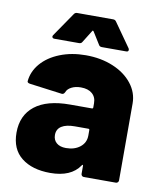

<svg xmlns="http://www.w3.org/2000/svg" viewBox="-81 -765 705 838"><g transform="rotate(10 272.0 -346.0)"><path d="M500 -353V-12Q500 -7 496.5 -3.5Q493 0 488 0H346Q341 0 337.5 -3.5Q334 -7 334 -12V-47Q334 -51 332 -51.5Q330 -52 328 -48Q290 8 198 8Q118 8 70.5 -29.5Q23 -67 23 -140Q23 -217 76.5 -259Q130 -301 232 -301H329Q334 -301 334 -306V-325Q334 -352 316 -367.5Q298 -383 266 -383Q242 -383 224.5 -374Q207 -365 202 -351Q197 -340 188 -341L44 -360Q32 -362 32 -369Q36 -413 66.5 -448.5Q97 -484 148.5 -504.5Q200 -525 263 -525Q330 -525 384 -502.5Q438 -480 469 -440.5Q500 -401 500 -353ZM334 -182V-206Q334 -211 329 -211H269Q231 -211 210.5 -198Q190 -185 190 -159Q190 -137 205 -124Q220 -111 247 -111Q285 -111 309.5 -130.5Q334 -150 334 -182ZM193 -700H353Q362 -700 367 -692L441 -587Q443 -584 443 -580Q443 -572 433 -572H325Q315 -572 311 -580L278 -633Q276 -636 274 -636Q272 -636 271 -633L238 -580Q234 -572 224 -572H115Q108 -572 105.5 -576.5Q103 -581 107 -587L179 -692Q184 -700 193 -700Z"/></g></svg>

Font: BARLOWEXTRABOLD
Style: Regular
Weight: 800
Designer: Jeremy Tribby
Foundry: Tribby Type
Version: Version 1.422